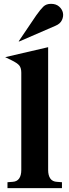

<svg xmlns="http://www.w3.org/2000/svg" viewBox="-20 -981 362 1001"><path d="M91 -602Q91 -626 81 -639Q71 -652 38 -668L7 -683L231 -735V-95Q231 -66 242.5 -50Q254 -34 277 -33L303 -31V0H19V-31L45 -33Q68 -34 79.5 -50Q91 -66 91 -95ZM77 -765H81L270 -847Q294 -857 303 -876.5Q312 -896 308 -914.5Q304 -933 288 -947Q272 -961 246 -961Q221 -961 206 -946.5Q191 -932 169 -901Z"/></svg>

Font: Redaction
Style: Bold
Weight: 700
Designer: Jeremy Mickel / Forest Young
Foundry: MCKL
Version: Version 2.001; Redaction Bold